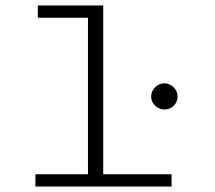

<svg xmlns="http://www.w3.org/2000/svg" viewBox="-20 -685 790 705"><path d="M110 0V-45H303V-620H119V-665H359V-45H610V0ZM584 -283Q564 -283 549.5 -297Q535 -311 535 -330Q535 -350 549.5 -364.5Q564 -379 584 -379Q603 -379 617.5 -364.5Q632 -350 632 -330Q632 -311 618 -297Q604 -283 584 -283Z"/></svg>

Font: Inconsolata ExtraExpanded Light
Style: Regular
Weight: 300
Width: 8
Monospace: yes
Designer: Raph Levien, Cyreal, Brenton Simpson
Foundry: Raph Levien, Cyreal, Google
Version: Version 3.001; ttfautohint (v1.8.2.53-6de2)